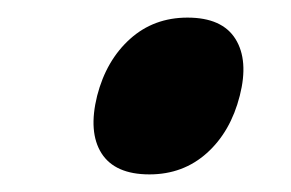

<svg xmlns="http://www.w3.org/2000/svg" viewBox="-20 -514 329 217"><path d="M251 -405.8Q240.7 -365.2 213.9 -341.1Q187 -316.9 148.9 -316.9Q109.9 -316.9 94.7 -340.8Q79.6 -364.7 89.8 -405.8Q100.1 -445.8 127 -470Q153.8 -494.1 191.9 -494.1Q231 -494.1 246.1 -470Q261.2 -445.8 251 -405.8Z"/></svg>

Font: Sinkin Sans 500 Medium Italic
Style: Regular
Weight: 500
Italic angle: -112°
Designer: Keith Bates
Foundry: K-Type
Version: Sinkin Sans (version 1.0)  by Keith Bates   •   © 2014   www